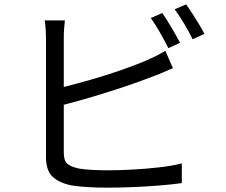

<svg xmlns="http://www.w3.org/2000/svg" viewBox="-20 -844 1040 885"><path d="M728 -784Q747 -757 770.5 -717Q794 -677 810 -647L756 -622Q741 -653 718 -693Q695 -733 675 -761ZM838 -824Q851 -806 867 -781Q883 -756 898 -731.5Q913 -707 922 -688L868 -663Q852 -696 829 -734.5Q806 -773 785 -801ZM279 -750Q277 -733 275.5 -711.5Q274 -690 274 -669V-443Q333 -458 401.5 -477.5Q470 -497 536 -520Q602 -543 654 -565Q677 -575 699 -586Q721 -597 742 -610L777 -530Q756 -521 731 -510Q706 -499 683 -491Q627 -469 555.5 -445Q484 -421 410 -399Q336 -377 274 -361V-141Q274 -103 290.5 -89Q307 -75 344 -67Q367 -63 403 -61Q439 -59 476 -59Q529 -59 593 -62.5Q657 -66 717 -73Q777 -80 818 -91V0Q775 6 714.5 11Q654 16 590.5 18.5Q527 21 472 21Q428 21 385.5 18.5Q343 16 312 11Q254 0 223 -29Q192 -58 192 -119V-669Q192 -687 190.5 -710Q189 -733 186 -750Z"/></svg>

Font: Source Han Sans SC
Style: Regular
Weight: 400
Designer: Ryoko NISHIZUKA 西塚涼子 (kana, bopomofo & ideographs); Paul D. Hunt (Latin, Greek & Cyrillic); Sandoll Communications 산돌커뮤니
Foundry: Adobe
Version: Version 2.002;hotconv 1.0.116;makeotfexe 2.5.65601; ttfautoh